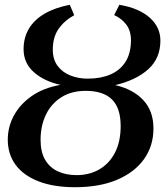

<svg xmlns="http://www.w3.org/2000/svg" viewBox="-20 -771 690 802"><path d="M294 11Q204 11 141 -13.5Q78 -38 45.2 -82.5Q12.5 -127 12.5 -188Q12.5 -241 38 -288.2Q63.5 -335.5 112.5 -369.8Q161.5 -404 232.5 -416.5Q164.5 -431.5 121.5 -469.5Q78.5 -507.5 78.5 -565.5Q78.5 -614 100.8 -651.2Q123 -688.5 166.2 -713.8Q209.5 -739 271.5 -751L290 -707.5Q249.5 -685.5 225 -650.8Q200.5 -616 200.5 -563.5Q200.5 -523 220.5 -496Q240.5 -469 273.8 -455.8Q307 -442.5 346.5 -442.5Q401 -442.5 441.5 -460Q482 -477.5 504.5 -513.2Q527 -549 527 -603Q527 -642.5 507.5 -668.2Q488 -694 457 -708L478.5 -751Q559.5 -737.5 604.8 -697.8Q650 -658 650 -601.5Q650 -528 599.8 -482.2Q549.5 -436.5 461.5 -415.5Q536.5 -398 578.8 -352.5Q621 -307 621 -234.5Q621 -161.5 581.5 -106.2Q542 -51 468.8 -20Q395.5 11 294 11ZM300 -39.5Q352.5 -39.5 394 -63Q435.5 -86.5 459.8 -132.5Q484 -178.5 484 -245Q484 -319.5 447.8 -355.5Q411.5 -391.5 338 -391.5Q278 -391.5 235.8 -364.5Q193.5 -337.5 171.5 -291.2Q149.5 -245 149.5 -187Q149.5 -136 168.5 -103.5Q187.5 -71 221.8 -55.2Q256 -39.5 300 -39.5Z"/></svg>

Font: Merriweather 48pt SemiBold
Style: Italic
Weight: 600
Italic angle: -7.8°
Designer: Eben Sorkin
Foundry: Eben Sorkin
Version: Version 2.101